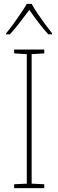

<svg xmlns="http://www.w3.org/2000/svg" viewBox="-20 -1062 300 989"><path d="M208 -93H53V-113L118 -116V-783L53 -787V-807H208V-787L143 -783V-116L208 -113ZM143 -1042Q155 -1020 174.5 -991Q194 -962 214 -935Q234 -908 248 -891V-885H229Q204 -912 177.5 -947Q151 -982 131 -1011Q110 -983 83 -947.5Q56 -912 31 -885H12V-891Q28 -910 48 -937.5Q68 -965 87 -993Q106 -1021 118 -1042Z"/></svg>

Font: Noto Sans Kannada UI SemiCondensed Thin
Style: Regular
Weight: 100
Width: 4
Designer: Jelle Bosma - Monotype Design Team
Foundry: Monotype Imaging Inc.
Version: Version 2.005; ttfautohint (v1.8.4.7-5d5b)